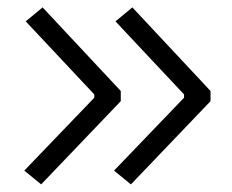

<svg xmlns="http://www.w3.org/2000/svg" viewBox="-20 -517 626 517"><path d="M90.8 -20.5 305.2 -244.6V-272L94.7 -497.1L49.3 -459.5L233.9 -262.7V-253.9L45.4 -57.6ZM332.5 -20.5 546.9 -244.6V-272L336.4 -497.1L291 -459.5L475.6 -262.7V-253.9L287.1 -57.6Z"/></svg>

Font: Cascadia Code PL Light
Style: Regular
Weight: 300
Monospace: yes
Designer: Aaron Bell
Foundry: Saja Typeworks
Version: Version 2404.023